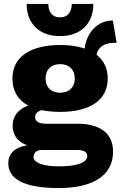

<svg xmlns="http://www.w3.org/2000/svg" viewBox="-20 -738 611 973"><path d="M453 -718H344C343 -677 324 -650 284 -650C245 -650 225 -677 225 -718H115C115 -617 181 -555 284 -555C388 -555 453 -617 453 -718ZM373 -111H214C176 -111 158 -123 158 -145C158 -160 168 -173 191 -180C219 -174 250 -171 285 -171C438 -171 526 -232 526 -340C526 -391 506 -432 469 -461C478 -502 512 -521 560 -521H571L552 -634H550C476 -634 419 -575 409 -492C374 -504 333 -510 285 -510C132 -510 43 -448 43 -340C43 -278 70 -232 123 -203C74 -186 44 -150 44 -103C44 -54 68 -20 117 -2C50 10 22 44 22 89C22 167 97 215 278 215C446 215 553 155 553 30C553 -61 489 -111 373 -111ZM285 -413C328 -413 359 -387 359 -340C359 -294 328 -268 285 -268C241 -268 211 -294 211 -340C211 -387 241 -413 285 -413ZM279 105C198 105 150 87 150 57C150 37 166 22 192 22H371C409 22 422 35 422 54C422 84 375 105 279 105Z"/></svg>

Font: Work Sans
Style: Bold
Weight: 700
Designer: Wei Huang
Foundry: Wei Huang
Version: Version 2.012